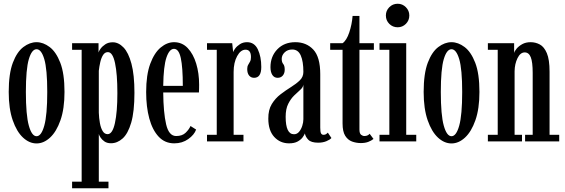

<svg xmlns="http://www.w3.org/2000/svg" viewBox="-20 -754 3014 1024"><path d="M175 11Q136.5 11 102.8 -20.2Q69 -51.5 47.8 -112.8Q26.5 -174 26.5 -263.5Q26.5 -361.5 48.5 -419.5Q70.5 -477.5 104.8 -503.2Q139 -529 175 -529Q210.5 -529 244.8 -503.2Q279 -477.5 301.5 -419.5Q324 -361.5 324 -263.5Q324 -174 302.5 -112.8Q281 -51.5 247 -20.2Q213 11 175 11ZM175 -27.5Q200.5 -27.5 216.2 -84Q232 -140.5 232 -263.5Q232 -385.5 216.2 -438.5Q200.5 -491.5 175 -491.5Q149.5 -491.5 133.8 -438.5Q118 -385.5 118 -263.5Q118 -140.5 133.8 -84Q149.5 -27.5 175 -27.5Z M364.5 250V215H415.5V-488.5H364.5V-523.5H505.5V-474Q507 -481 516.2 -494Q525.5 -507 541.8 -517.8Q558 -528.5 581.5 -528.5Q612 -528.5 638.5 -501.2Q665 -474 681 -414.5Q697 -355 697 -259Q697 -159 679.8 -100Q662.5 -41 634 -15.5Q605.5 10 572 10Q551 10 537.2 0.5Q523.5 -9 516 -20.8Q508.5 -32.5 507 -39.5V215H558.5V250ZM554 -38.5Q580 -38.5 593 -97.8Q606 -157 606 -257.5Q606 -359 593.5 -417.5Q581 -476 555.5 -476Q539.5 -476 529.8 -460.8Q520 -445.5 514.8 -422.5Q509.5 -399.5 507 -376.5V-153Q508 -124 512.8 -97.8Q517.5 -71.5 527.5 -55Q537.5 -38.5 554 -38.5Z M909.5 10.5Q859.5 10.5 826.2 -25Q793 -60.5 776.2 -122.2Q759.5 -184 759.5 -263Q759.5 -354.5 781.2 -413.5Q803 -472.5 837.2 -500.8Q871.5 -529 908 -529Q951.5 -529 981.2 -497.5Q1011 -466 1026.5 -414.5Q1042 -363 1042 -302.5Q1042 -292 1041.8 -281.8Q1041.5 -271.5 1041 -261H850.5Q851.5 -153.5 866 -91Q880.5 -28.5 919.5 -28.5Q952 -28.5 970.2 -46.2Q988.5 -64 996 -82L1026 -63Q1016 -35 984 -12.2Q952 10.5 909.5 10.5ZM908 -493.5Q883.5 -493.5 867.8 -447.5Q852 -401.5 850.5 -296H955Q955 -395.5 944.2 -444.5Q933.5 -493.5 908 -493.5Z M1084 0V-35H1136V-488.5H1084V-523.5H1218.5L1223.5 -476Q1225 -482.5 1234.2 -495.2Q1243.5 -508 1259.8 -518.5Q1276 -529 1297.5 -529Q1337 -529 1355.2 -490.5Q1373.5 -452 1373.5 -396.5Q1373.5 -339 1335 -339Q1318.5 -339 1308.5 -351.2Q1298.5 -363.5 1298.5 -386Q1298.5 -399.5 1303.5 -408Q1308.5 -416.5 1313.5 -425.5Q1318.5 -434.5 1318.5 -449.5Q1318.5 -489 1289.5 -489Q1263.5 -489 1244.8 -454.8Q1226 -420.5 1226 -370V-35H1278.5V0Z M1521.5 10.5Q1474 10.5 1442.5 -23.8Q1411 -58 1411 -121.5Q1410.5 -168 1429.5 -199Q1448.5 -230 1476.5 -251.2Q1504.5 -272.5 1532.2 -289.8Q1560 -307 1579 -325.5Q1598 -344 1598 -370.5Q1598 -426.5 1584 -458.2Q1570 -490 1538.5 -490Q1514 -490 1498.2 -474.8Q1482.5 -459.5 1482.5 -440Q1482.5 -422 1490.5 -412.8Q1498.5 -403.5 1498.5 -382.5Q1498.5 -363 1488.2 -351Q1478 -339 1460.5 -339Q1442.5 -339 1432.5 -354.2Q1422.5 -369.5 1422.5 -396Q1422.5 -453 1459 -491Q1495.5 -529 1555 -529Q1614 -529 1651 -489.5Q1688 -450 1688 -358V-73.5Q1688 -50.5 1692.2 -42.8Q1696.5 -35 1705.5 -35Q1714 -35 1719.8 -39Q1725.5 -43 1728.5 -46.5L1747.5 -18Q1740 -9 1720.8 -1Q1701.5 7 1677 7Q1639.5 7 1624.2 -8.8Q1609 -24.5 1606 -42.5Q1603.5 -35 1594.5 -22.2Q1585.5 -9.5 1567.8 0.5Q1550 10.5 1521.5 10.5ZM1548 -38Q1564 -38 1575 -51Q1586 -64 1592 -82.8Q1598 -101.5 1598 -118V-303Q1596.5 -288.5 1582 -275.5Q1567.5 -262.5 1549.2 -245Q1531 -227.5 1517.2 -200.2Q1503.5 -173 1503.5 -131Q1503.5 -38 1548 -38Z M1904.5 9Q1880 9 1857.5 0.8Q1835 -7.5 1821 -30Q1807 -52.5 1807 -95.5V-488.5H1741V-523.5H1807Q1828.5 -538.5 1842.8 -581.2Q1857 -624 1860.5 -669H1897V-523.5H1974V-488.5H1897V-63.5Q1897 -42 1905.8 -35.2Q1914.5 -28.5 1923.5 -28.5Q1933.5 -28.5 1940.8 -32.2Q1948 -36 1951.5 -40.5L1972 -13Q1960.5 -3.5 1943.8 2.8Q1927 9 1904.5 9Z M2101 -608.5Q2074.5 -608.5 2056.2 -626.8Q2038 -645 2038 -671.5Q2038 -697 2056.2 -715.5Q2074.5 -734 2101 -734Q2126.5 -734 2144.8 -715.5Q2163 -697 2163 -671.5Q2163 -645 2144.8 -626.8Q2126.5 -608.5 2101 -608.5ZM2004 0V-35H2056.5V-488.5H2004V-523.5H2146.5V-35H2200V0Z M2388 11Q2349.5 11 2315.8 -20.2Q2282 -51.5 2260.8 -112.8Q2239.5 -174 2239.5 -263.5Q2239.5 -361.5 2261.5 -419.5Q2283.5 -477.5 2317.8 -503.2Q2352 -529 2388 -529Q2423.5 -529 2457.8 -503.2Q2492 -477.5 2514.5 -419.5Q2537 -361.5 2537 -263.5Q2537 -174 2515.5 -112.8Q2494 -51.5 2460 -20.2Q2426 11 2388 11ZM2388 -27.5Q2413.5 -27.5 2429.2 -84Q2445 -140.5 2445 -263.5Q2445 -385.5 2429.2 -438.5Q2413.5 -491.5 2388 -491.5Q2362.5 -491.5 2346.8 -438.5Q2331 -385.5 2331 -263.5Q2331 -140.5 2346.8 -84Q2362.5 -27.5 2388 -27.5Z M2582 0V-35H2634.5V-488.5H2582V-523.5H2722V-471Q2724 -481 2735.2 -494.5Q2746.5 -508 2765.2 -518.5Q2784 -529 2810 -529Q2836 -529 2859 -516.8Q2882 -504.5 2896.5 -470.5Q2911 -436.5 2911 -371.5V-35H2962.5V0H2780.5V-35H2821V-365.5Q2821 -423 2810.8 -448.8Q2800.5 -474.5 2778.5 -474.5Q2755 -474.5 2740 -443.8Q2725 -413 2724.5 -374V-35H2764V0Z"/></svg>

Font: Imbue 10pt Medium
Style: Regular
Weight: 500
Designer: Tyler Finck
Foundry: Etcetera Type Company
Version: Version 1.102; ttfautohint (v1.8.3)